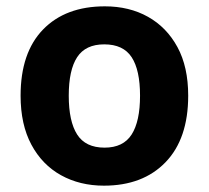

<svg xmlns="http://www.w3.org/2000/svg" viewBox="-20 -576 659 606"><path d="M574 -274Q574 -138 502.5 -64Q431 10 308 10Q232 10 172.5 -23Q113 -56 79 -119.5Q45 -183 45 -274Q45 -410 116 -483Q187 -556 311 -556Q388 -556 447 -523Q506 -490 540 -427.5Q574 -365 574 -274ZM197 -274Q197 -193 223.5 -151.5Q250 -110 310 -110Q369 -110 395.5 -151.5Q422 -193 422 -274Q422 -355 395.5 -395.5Q369 -436 309 -436Q250 -436 223.5 -395.5Q197 -355 197 -274Z"/></svg>

Font: Noto Sans Bengali
Style: Bold
Weight: 700
Designer: Jelle Bosma - Monotype Design Team
Foundry: Monotype Imaging Inc.
Version: Version 2.003; ttfautohint (v1.8.4.7-5d5b)